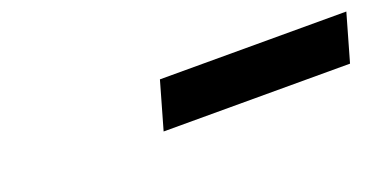

<svg xmlns="http://www.w3.org/2000/svg" viewBox="-21 -980 842 431"><g transform="rotate(-20 400.0 -764.5)"><path d="M354.5 -820.8H799.8L767.6 -708H322.3Z"/></g></svg>

Font: Cantarell
Style: Bold Italic
Weight: 700
Italic angle: -16°
Designer: Dave Crossland
Version: Version 1.004